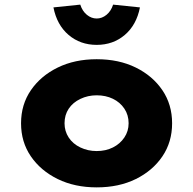

<svg xmlns="http://www.w3.org/2000/svg" viewBox="-20 -800 835 830"><path d="M398 10Q303 10 229.5 -26Q156 -62 113.5 -124Q71 -186 71 -267Q71 -348 113.5 -410Q156 -472 229.5 -508Q303 -544 398 -544Q494 -544 567 -508Q640 -472 682 -410Q724 -348 724 -267Q724 -186 682 -124Q640 -62 567 -26Q494 10 398 10ZM398 -147Q437 -147 468 -162.5Q499 -178 517.5 -205.5Q536 -233 536 -267Q536 -303 517.5 -330.5Q499 -358 468 -373Q437 -388 398 -388Q360 -388 327.5 -372.5Q295 -357 277 -330Q259 -303 259 -267Q259 -233 277 -205.5Q295 -178 327.5 -162.5Q360 -147 398 -147ZM398 -606Q327 -606 276.5 -649Q226 -692 211 -768L327 -780Q336 -752 355.5 -736Q375 -720 398 -720Q421 -720 440.5 -736Q460 -752 469 -780L585 -768Q570 -692 519.5 -649Q469 -606 398 -606Z"/></svg>

Font: Lexend Exa ExtraBold
Style: Regular
Weight: 800
Designer: Bonnie Shaver-Troup, Thomas Jockin
Foundry: Lexend
Version: Version 1.007